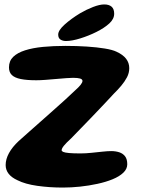

<svg xmlns="http://www.w3.org/2000/svg" viewBox="-20 -820 644 866"><path d="M263.5 26Q203 26 148.2 18.2Q93.5 10.5 59 -7Q32.5 -19 19 -36.2Q5.5 -53.5 5.5 -75.5Q5.5 -102 20.5 -129.5Q35.5 -157 64.5 -184Q84 -201.5 110 -224.5Q136 -247.5 165 -273.2Q194 -299 222.5 -324.2Q251 -349.5 275.8 -372Q300.5 -394.5 317.5 -411Q335 -426.5 343.5 -437.2Q352 -448 352 -455Q352 -462.5 341.2 -465.8Q330.5 -469 309.5 -469Q299 -469 278.8 -467.5Q258.5 -466 233.8 -463.8Q209 -461.5 185.2 -459.8Q161.5 -458 144 -458Q101 -458 73.8 -463.5Q46.5 -469 33.5 -481.5Q20.5 -494 20.5 -516Q20.5 -545 39.5 -563.5Q58.5 -582 93 -593Q127.5 -604 174 -608.5Q220.5 -613 275.5 -613Q326 -613 371.8 -610Q417.5 -607 452.5 -601.2Q487.5 -595.5 506 -586.5Q534.5 -573.5 548.8 -555Q563 -536.5 563 -512.5Q563 -491 552.8 -471.5Q542.5 -452 527 -433.5Q511.5 -415 494 -398Q483.5 -386.5 466.8 -368.8Q450 -351 429.5 -329.2Q409 -307.5 386.5 -284.2Q364 -261 342.2 -238.5Q320.5 -216 301.5 -196.5Q278.5 -175.5 268.2 -162.8Q258 -150 258 -142.5Q258 -138 265.2 -134.8Q272.5 -131.5 291.2 -129.8Q310 -128 343.5 -128Q367 -128 393 -130.8Q419 -133.5 442.5 -136Q466 -138.5 481.5 -138.5Q501.5 -138.5 517.8 -133.2Q534 -128 544 -115.2Q554 -102.5 554 -79Q554 -58 536.2 -41Q518.5 -24 488 -11.5Q457.5 1 419.5 9.2Q381.5 17.5 341.2 21.8Q301 26 263.5 26ZM277.5 -635Q262.5 -635 252.5 -641.8Q242.5 -648.5 242.5 -664Q242.5 -683 271.2 -709Q300 -735 341 -760Q370 -777 399.8 -788.5Q429.5 -800 450 -800Q471.5 -800 483.2 -790Q495 -780 495 -758Q495 -734.5 473 -714.2Q451 -694 415 -676Q380 -658.5 342.2 -646.8Q304.5 -635 277.5 -635Z"/></svg>

Font: Gluten Thin SemiBold
Style: Regular
Weight: 600
Version: Version 1.300